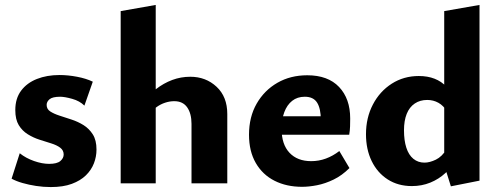

<svg xmlns="http://www.w3.org/2000/svg" viewBox="-20 -743 2019 778"><path d="M186 15Q156 15 126.5 10.5Q97 6 71 -1.5Q45 -9 27 -19L60 -122Q85 -102 118 -90.5Q151 -79 179 -79Q211 -79 224.5 -90.5Q238 -102 238 -117Q238 -134 224 -144.5Q210 -155 187.5 -162Q165 -169 140 -177Q115 -185 92.5 -199Q70 -213 56 -236Q42 -259 42 -297Q42 -344 65.5 -375.5Q89 -407 129.5 -423Q170 -439 221 -439Q255 -439 292 -432Q329 -425 356 -412L322 -315Q303 -334 272.5 -342.5Q242 -351 224 -351Q193 -351 181 -341Q169 -331 169 -318Q169 -301 183.5 -291.5Q198 -282 221 -274.5Q244 -267 270 -258.5Q296 -250 318.5 -236Q341 -222 356 -198.5Q371 -175 371 -137Q371 -108 360.5 -81Q350 -54 328 -32.5Q306 -11 271 2Q236 15 186 15Z M756 0V-241Q756 -283 738.5 -308Q721 -333 686 -333Q668 -333 649.5 -327Q631 -321 615 -309.5Q599 -298 589 -281L551 -322Q580 -357 611.5 -381.5Q643 -406 678 -419Q713 -432 751 -432Q814 -432 857.5 -391.5Q901 -351 901 -281V0ZM469 0V-698L611 -723V0Z M1204 14Q1141 14 1092.5 -10.5Q1044 -35 1016.5 -82.5Q989 -130 989 -197Q989 -269 1020 -323Q1051 -377 1104 -407.5Q1157 -438 1225 -438Q1309 -438 1354 -390.5Q1399 -343 1399 -263Q1399 -248 1398.5 -231Q1398 -214 1395 -197H1280V-257Q1280 -303 1265 -327Q1250 -351 1215 -351Q1185 -351 1164 -334.5Q1143 -318 1132 -288.5Q1121 -259 1121 -221Q1121 -158 1153 -124Q1185 -90 1241 -90Q1272 -90 1300.5 -100.5Q1329 -111 1355 -131L1396 -62Q1366 -32 1332 -15.5Q1298 1 1265 7.5Q1232 14 1204 14ZM1056 -197 1072 -272H1386V-197Z M1649 11Q1593 11 1551 -16Q1509 -43 1486 -90.5Q1463 -138 1463 -199Q1463 -266 1491 -319.5Q1519 -373 1567.5 -404Q1616 -435 1677 -435Q1713 -435 1741 -424Q1769 -413 1788.5 -392Q1808 -371 1818 -343L1791 -292Q1777 -315 1756.5 -326.5Q1736 -338 1711 -338Q1682 -338 1660.5 -323.5Q1639 -309 1628 -281.5Q1617 -254 1617 -215Q1617 -174 1626.5 -144.5Q1636 -115 1655 -99.5Q1674 -84 1700 -84Q1721 -84 1746 -96Q1771 -108 1790 -139L1833 -101Q1812 -67 1785 -42Q1758 -17 1723.5 -3Q1689 11 1649 11ZM1807 12 1780 -74V-698L1923 -723V-11Z"/></svg>

Font: Ysabeau ExtraBold
Style: Regular
Weight: 800
Designer: Christian Thalmann (Catharsis Fonts)
Version: Version 2.002